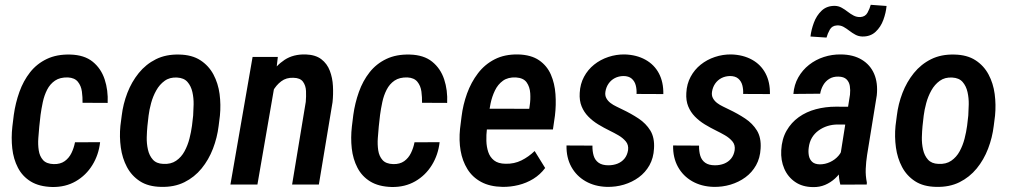

<svg xmlns="http://www.w3.org/2000/svg" viewBox="-20 -764 4181 795"><path d="M202.6 -84.5Q230 -84 247.8 -96.7Q265.6 -109.4 275.9 -130.4Q286.1 -151.4 290.5 -174.8L394.5 -175.3Q388.7 -123 362.5 -80.6Q336.4 -38.1 293.7 -13.4Q251 11.2 196.3 10.3Q142.1 8.8 107.4 -12.5Q72.8 -33.7 54.2 -69.6Q35.6 -105.5 30.8 -149.4Q25.9 -193.4 31.2 -240.2L37.1 -288.1Q43.9 -337.4 60.3 -383.3Q76.7 -429.2 104.5 -464.6Q132.3 -500 173.8 -519.8Q215.3 -539.6 271 -538.1Q329.1 -536.6 363.8 -508.5Q398.4 -480.5 413.3 -435.5Q428.2 -390.6 425.8 -337.9L321.8 -338.4Q322.3 -361.3 319.1 -385Q315.9 -408.7 302.5 -425.3Q289.1 -441.9 261.2 -443.4Q228.5 -444.3 207.8 -430.2Q187 -416 175 -392.3Q163.1 -368.7 157.2 -341.1Q151.4 -313.5 147.9 -288.1L142.6 -239.7Q140.6 -218.8 138.7 -192.4Q136.7 -166 140.4 -141.6Q144 -117.2 158.2 -101.3Q172.4 -85.4 202.6 -84.5Z M478.5 -242.7 483.9 -284.7Q489.7 -333.5 507.3 -379.2Q524.9 -424.8 554.4 -461.4Q584 -498 625.7 -518.8Q667.5 -539.6 722.2 -538.1Q774.9 -537.1 809.6 -514.6Q844.2 -492.2 863.8 -455.6Q883.3 -418.9 889.2 -374.8Q895 -330.6 890.6 -285.2L885.3 -242.7Q879.4 -194.3 861.8 -148.4Q844.2 -102.5 814.7 -66.4Q785.2 -30.3 743.4 -9.5Q701.7 11.2 647 9.8Q593.8 8.8 559.3 -13.7Q524.9 -36.1 505.6 -72.5Q486.3 -108.9 480.2 -153.3Q474.1 -197.8 478.5 -242.7ZM595.2 -285.2 590.3 -241.7Q588.4 -222.2 587.6 -196Q586.9 -169.9 592.5 -144.8Q598.1 -119.6 613 -103Q627.9 -86.4 655.8 -85.4Q687.5 -83.5 709.2 -98.4Q731 -113.3 744.1 -137.7Q757.3 -162.1 764.4 -189.9Q771.5 -217.8 774.9 -243.2L779.8 -285.6Q781.2 -305.2 781.7 -331.5Q782.2 -357.9 776.6 -382.8Q771 -407.7 756.3 -424.6Q741.7 -441.4 713.4 -442.9Q683.1 -444.8 661.9 -429.4Q640.6 -414.1 627 -389.6Q613.3 -365.2 605.7 -337.2Q598.1 -309.1 595.2 -285.2Z M1116.7 -409.2 1045.9 0H934.1L1025.9 -528.3H1130.4ZM1076.2 -282.2 1045.4 -281.7Q1050.3 -323.7 1063 -369.1Q1075.7 -414.6 1099.1 -453.6Q1122.6 -492.7 1158.7 -516.4Q1194.8 -540 1246.1 -538.6Q1286.6 -537.1 1310.5 -518.8Q1334.5 -500.5 1345.7 -470.9Q1356.9 -441.4 1358.6 -407.5Q1360.4 -373.5 1356.9 -340.8L1300.3 0H1189.5L1246.1 -342.3Q1248 -364.3 1247.1 -387Q1246.1 -409.7 1234.6 -425.5Q1223.1 -441.4 1195.3 -441.9Q1165.5 -443.4 1144.3 -427.2Q1123 -411.1 1109.4 -386Q1095.7 -360.8 1087.9 -333.3Q1080.1 -305.7 1076.2 -282.2Z M1608.4 -84.5Q1635.7 -84 1653.6 -96.7Q1671.4 -109.4 1681.6 -130.4Q1691.9 -151.4 1696.3 -174.8L1800.3 -175.3Q1794.4 -123 1768.3 -80.6Q1742.2 -38.1 1699.5 -13.4Q1656.7 11.2 1602.1 10.3Q1547.9 8.8 1513.2 -12.5Q1478.5 -33.7 1460 -69.6Q1441.4 -105.5 1436.5 -149.4Q1431.6 -193.4 1437 -240.2L1442.9 -288.1Q1449.7 -337.4 1466.1 -383.3Q1482.4 -429.2 1510.3 -464.6Q1538.1 -500 1579.6 -519.8Q1621.1 -539.6 1676.8 -538.1Q1734.9 -536.6 1769.5 -508.5Q1804.2 -480.5 1819.1 -435.5Q1834 -390.6 1831.5 -337.9L1727.5 -338.4Q1728 -361.3 1724.9 -385Q1721.7 -408.7 1708.3 -425.3Q1694.8 -441.9 1667 -443.4Q1634.3 -444.3 1613.5 -430.2Q1592.8 -416 1580.8 -392.3Q1568.8 -368.7 1563 -341.1Q1557.1 -313.5 1553.7 -288.1L1548.3 -239.7Q1546.4 -218.8 1544.4 -192.4Q1542.5 -166 1546.1 -141.6Q1549.8 -117.2 1564 -101.3Q1578.1 -85.4 1608.4 -84.5Z M2060.5 9.8Q2008.3 8.8 1972.2 -10.7Q1936 -30.3 1915.3 -64Q1894.5 -97.7 1887.2 -140.1Q1879.9 -182.6 1884.8 -230.5L1891.1 -281.2Q1897 -330.1 1913.8 -376.7Q1930.7 -423.3 1959 -460.4Q1987.3 -497.6 2028.6 -518.6Q2069.8 -539.6 2125.5 -538.6Q2179.2 -537.1 2212.2 -514.4Q2245.1 -491.7 2261 -455.1Q2276.9 -418.5 2280 -374Q2283.2 -329.6 2277.8 -285.2L2269.5 -228H1936L1951.2 -314L2171.4 -313.5L2173.3 -326.7Q2177.2 -351.6 2175.5 -377.9Q2173.8 -404.3 2160.6 -422.9Q2147.5 -441.4 2116.2 -443.4Q2083.5 -444.8 2062.5 -429.7Q2041.5 -414.6 2029.3 -389.2Q2017.1 -363.8 2011.2 -335.2Q2005.4 -306.6 2002.4 -281.2L1996.1 -230Q1993.2 -205.6 1993.9 -180.7Q1994.6 -155.8 2001.7 -134.5Q2008.8 -113.3 2025.6 -99.9Q2042.5 -86.4 2073.2 -85.9Q2109.4 -85 2139.2 -99.9Q2168.9 -114.7 2193.8 -138.7L2237.3 -68.4Q2216.8 -41 2188.2 -23.4Q2159.7 -5.9 2126.7 2.2Q2093.8 10.3 2060.5 9.8Z M2580.6 -142.1Q2583.5 -164.1 2571 -178.7Q2558.6 -193.4 2540.3 -203.9Q2522 -214.4 2505.9 -222.2Q2480 -234.9 2456.8 -249Q2433.6 -263.2 2415.8 -281.5Q2397.9 -299.8 2388.2 -323.7Q2378.4 -347.7 2380.4 -379.4Q2382.3 -416.5 2398.2 -446Q2414.1 -475.6 2439.9 -496.3Q2465.8 -517.1 2498.8 -528.1Q2531.7 -539.1 2566.9 -538.6Q2615.7 -537.1 2652.3 -516.8Q2689 -496.6 2708.3 -460.2Q2727.5 -423.8 2726.6 -374.5L2615.7 -375Q2616.7 -394 2612.3 -410.9Q2607.9 -427.7 2595.5 -438.5Q2583 -449.2 2561 -449.2Q2541.5 -448.7 2525.9 -440.7Q2510.3 -432.6 2500 -418Q2489.7 -403.3 2486.8 -384.3Q2484.4 -369.1 2490.5 -357.7Q2496.6 -346.2 2507.8 -337.6Q2519 -329.1 2532.5 -322.8Q2545.9 -316.4 2556.6 -311Q2592.8 -293.9 2623.8 -273.4Q2654.8 -252.9 2672.9 -223.4Q2690.9 -193.8 2688 -148.9Q2686 -109.9 2669.2 -79.8Q2652.3 -49.8 2625 -29.8Q2597.7 -9.8 2563.5 0.5Q2529.3 10.7 2492.7 9.8Q2442.9 8.3 2404.8 -13.4Q2366.7 -35.2 2345.7 -73.2Q2324.7 -111.3 2325.7 -161.6L2433.1 -161.1Q2432.6 -137.7 2438.2 -119.1Q2443.8 -100.6 2458.7 -90.1Q2473.6 -79.6 2499 -79.6Q2519.5 -79.6 2536.9 -86.4Q2554.2 -93.3 2565.7 -107.2Q2577.1 -121.1 2580.6 -142.1Z M3022 -142.1Q3024.9 -164.1 3012.5 -178.7Q3000 -193.4 2981.7 -203.9Q2963.4 -214.4 2947.3 -222.2Q2921.4 -234.9 2898.2 -249Q2875 -263.2 2857.2 -281.5Q2839.4 -299.8 2829.6 -323.7Q2819.8 -347.7 2821.8 -379.4Q2823.7 -416.5 2839.6 -446Q2855.5 -475.6 2881.3 -496.3Q2907.2 -517.1 2940.2 -528.1Q2973.1 -539.1 3008.3 -538.6Q3057.1 -537.1 3093.8 -516.8Q3130.4 -496.6 3149.7 -460.2Q3168.9 -423.8 3168 -374.5L3057.1 -375Q3058.1 -394 3053.7 -410.9Q3049.3 -427.7 3036.9 -438.5Q3024.4 -449.2 3002.4 -449.2Q2982.9 -448.7 2967.3 -440.7Q2951.7 -432.6 2941.4 -418Q2931.2 -403.3 2928.2 -384.3Q2925.8 -369.1 2931.9 -357.7Q2938 -346.2 2949.2 -337.6Q2960.4 -329.1 2973.9 -322.8Q2987.3 -316.4 2998 -311Q3034.2 -293.9 3065.2 -273.4Q3096.2 -252.9 3114.3 -223.4Q3132.3 -193.8 3129.4 -148.9Q3127.4 -109.9 3110.6 -79.8Q3093.8 -49.8 3066.4 -29.8Q3039.1 -9.8 3004.9 0.5Q2970.7 10.7 2934.1 9.8Q2884.3 8.3 2846.2 -13.4Q2808.1 -35.2 2787.1 -73.2Q2766.1 -111.3 2767.1 -161.6L2874.5 -161.1Q2874 -137.7 2879.6 -119.1Q2885.3 -100.6 2900.1 -90.1Q2915 -79.6 2940.4 -79.6Q2960.9 -79.6 2978.3 -86.4Q2995.6 -93.3 3007.1 -107.2Q3018.6 -121.1 3022 -142.1Z M3457.5 -107.4 3499.5 -372.1Q3501.5 -391.1 3498.8 -408Q3496.1 -424.8 3485.1 -435.5Q3474.1 -446.3 3451.7 -446.8Q3429.7 -447.3 3414.1 -437.7Q3398.4 -428.2 3388.9 -411.9Q3379.4 -395.5 3376 -376L3265.1 -375Q3268.1 -413.1 3285.4 -443.6Q3302.7 -474.1 3330.1 -495.6Q3357.4 -517.1 3391.4 -528.1Q3425.3 -539.1 3461.9 -538.6Q3513.2 -538.1 3548.3 -516.8Q3583.5 -495.6 3599.6 -458Q3615.7 -420.4 3610.4 -369.1L3570.3 -122.1Q3565.9 -93.8 3564.7 -65.2Q3563.5 -36.6 3569.3 -8.3L3568.8 0L3459.5 0.5Q3452.6 -25.9 3453.1 -53.2Q3453.6 -80.6 3457.5 -107.4ZM3509.3 -321.8 3497.1 -248 3449.2 -248.5Q3426.8 -248.5 3406.5 -242.2Q3386.2 -235.8 3369.4 -223.6Q3352.5 -211.4 3342 -193.8Q3331.5 -176.3 3328.6 -152.3Q3326.2 -134.8 3329.3 -119.1Q3332.5 -103.5 3343 -93.8Q3353.5 -84 3374.5 -83.5Q3396.5 -83.5 3417 -93Q3437.5 -102.5 3451.9 -119.1Q3466.3 -135.7 3470.2 -157.7L3489.3 -109.4Q3481.9 -85.4 3469 -63.7Q3456.1 -42 3437.7 -25.1Q3419.4 -8.3 3396.5 1.5Q3373.5 11.2 3346.7 10.7Q3302.7 10.3 3272.5 -10.5Q3242.2 -31.2 3227.3 -65.7Q3212.4 -100.1 3214.8 -142.1Q3217.3 -188.5 3236.8 -222.7Q3256.3 -256.8 3287.6 -279.1Q3318.8 -301.3 3358.4 -311.8Q3397.9 -322.3 3441.4 -322.3ZM3585.4 -744.1 3650.9 -739.3Q3648.4 -711.4 3637.7 -681.9Q3627 -652.3 3605.5 -632.3Q3584 -612.3 3550.8 -612.8Q3534.7 -613.3 3521.7 -620.4Q3508.8 -627.4 3496.8 -636.7Q3484.9 -646 3472.7 -652.8Q3460.4 -659.7 3445.3 -658.7Q3425.3 -657.7 3416 -641.4Q3406.7 -625 3402.3 -608.4L3335.9 -612.8Q3338.9 -640.1 3349.9 -669.9Q3360.8 -699.7 3382.3 -720Q3403.8 -740.2 3437 -739.7Q3452.1 -739.3 3465.3 -731.9Q3478.5 -724.6 3490.2 -715.3Q3502 -706.1 3514.6 -699.5Q3527.3 -692.9 3542.5 -693.4Q3563 -694.8 3572 -711.4Q3581.1 -728 3585.4 -744.1Z M3688 -242.7 3693.4 -284.7Q3699.2 -333.5 3716.8 -379.2Q3734.4 -424.8 3763.9 -461.4Q3793.5 -498 3835.2 -518.8Q3877 -539.6 3931.6 -538.1Q3984.4 -537.1 4019 -514.6Q4053.7 -492.2 4073.2 -455.6Q4092.8 -418.9 4098.6 -374.8Q4104.5 -330.6 4100.1 -285.2L4094.7 -242.7Q4088.9 -194.3 4071.3 -148.4Q4053.7 -102.5 4024.2 -66.4Q3994.6 -30.3 3952.9 -9.5Q3911.1 11.2 3856.4 9.8Q3803.2 8.8 3768.8 -13.7Q3734.4 -36.1 3715.1 -72.5Q3695.8 -108.9 3689.7 -153.3Q3683.6 -197.8 3688 -242.7ZM3804.7 -285.2 3799.8 -241.7Q3797.9 -222.2 3797.1 -196Q3796.4 -169.9 3802 -144.8Q3807.6 -119.6 3822.5 -103Q3837.4 -86.4 3865.2 -85.4Q3897 -83.5 3918.7 -98.4Q3940.4 -113.3 3953.6 -137.7Q3966.8 -162.1 3973.9 -189.9Q3981 -217.8 3984.4 -243.2L3989.3 -285.6Q3990.7 -305.2 3991.2 -331.5Q3991.7 -357.9 3986.1 -382.8Q3980.5 -407.7 3965.8 -424.6Q3951.2 -441.4 3922.9 -442.9Q3892.6 -444.8 3871.3 -429.4Q3850.1 -414.1 3836.4 -389.6Q3822.8 -365.2 3815.2 -337.2Q3807.6 -309.1 3804.7 -285.2Z"/></svg>

Font: Roboto Condensed Medium
Style: Italic
Weight: 500
Italic angle: -12°
Designer: Christian Robertson
Foundry: Google
Version: Version 3.0; 2020